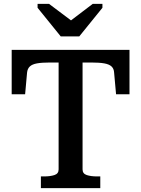

<svg xmlns="http://www.w3.org/2000/svg" viewBox="-20 -966 725 986"><path d="M292 -779H387L506 -926V-946H456L310 -835L377 -837L232 -946H173V-926ZM281 -96V-645H236Q195 -645 170 -640.5Q145 -636 133 -624.5Q121 -613 119 -593L109 -482H40V-710H645V-482H576L566 -593Q565 -613 553 -624.5Q541 -636 515.5 -640.5Q490 -645 449 -645H404V-96Q404 -74 425.5 -67Q447 -60 478 -60H495V0H190V-60H207Q238 -60 259.5 -67Q281 -74 281 -96Z"/></svg>

Font: Roboto Serif SemiCondensed Medium
Style: Regular
Weight: 500
Width: 4
Designer: Greg Gazdowicz
Foundry: Commercial Type
Version: Version 1.007